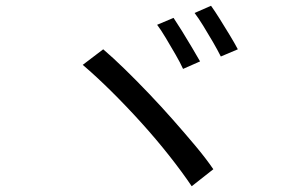

<svg xmlns="http://www.w3.org/2000/svg" viewBox="-20 -747 1040 666"><path d="M582 -685Q594 -667 611.5 -639Q629 -611 646 -582Q663 -553 674 -534L615 -508Q605 -530 588.5 -558.5Q572 -587 555 -615.5Q538 -644 525 -661ZM712 -727Q725 -709 742.5 -681Q760 -653 777 -625Q794 -597 805 -576L746 -551Q735 -573 718.5 -601.5Q702 -630 685 -657.5Q668 -685 655 -702ZM338 -576Q372 -547 412.5 -507.5Q453 -468 496 -423Q539 -378 580 -331.5Q621 -285 657.5 -241.5Q694 -198 720 -160L645 -101Q612 -150 567 -207Q522 -264 470.5 -321Q419 -378 366.5 -430Q314 -482 267 -522Z"/></svg>

Font: Noto Sans JP Thin
Style: Regular
Weight: 400
Version: Version 2.004-H2;hotconv 1.0.118;makeotfexe 2.5.65603